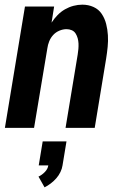

<svg xmlns="http://www.w3.org/2000/svg" viewBox="-20 -548 540 823"><path d="M1 0 87 -520H212L201 -451Q212 -468 226.5 -483Q241 -498 258.5 -508Q276 -518 295 -523Q314 -528 333 -528Q359 -528 381 -518Q403 -508 416 -488.5Q429 -469 435 -445.5Q441 -422 442.5 -397Q444 -372 441.5 -347Q439 -322 435 -297L386 0H261L313 -314Q315 -326 316 -338Q317 -350 316.5 -361.5Q316 -373 313 -384Q310 -395 304 -404.5Q298 -414 287.5 -418.5Q277 -423 265 -423Q250 -423 234.5 -416.5Q219 -410 208 -398Q197 -386 191 -371Q185 -356 183 -341L126 0ZM171 255 145 209Q160 202 172.5 189Q185 176 187 161H146L163 58H265L248 161Q246 175 239 189.5Q232 204 221.5 216Q211 228 198 238Q185 248 171 255Z"/></svg>

Font: Iosevka SS04 Extrabold
Style: Italic
Weight: 800
Italic angle: -9°
Monospace: yes
Designer: Belleve Invis
Foundry: Belleve Invis
Version: Version 19.0.0; ttfautohint (v1.8.4)